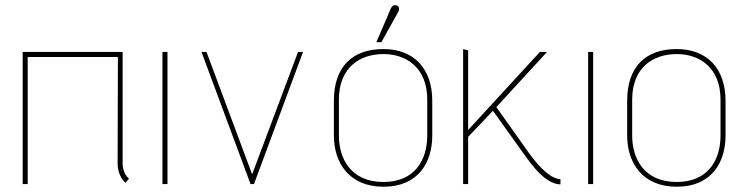

<svg xmlns="http://www.w3.org/2000/svg" viewBox="-20 -698 2810 728"><path d="M469 -21C445 -39 445 -77 445 -77V-501H66V0H85V-482H427L426 -79C426 -27 456 -5 456 -5Z M615 0V-501H596V0Z M943 0 1129 -501H1110L936 -37L763 -501H744L930 0Z M1600 -184C1600 -93 1554 -8 1434 -8C1309 -8 1265 -98 1265 -184V-320C1265 -441 1343 -493 1434 -493C1521 -493 1600 -441 1600 -320ZM1619 -316C1619 -437 1550 -512 1434 -512C1313 -512 1246 -442 1246 -316V-184C1246 -82 1303 10 1434 10C1566 10 1619 -82 1619 -184ZM1426 -538 1489 -651C1496 -662 1494 -673 1485 -677C1473 -682 1465 -673 1462 -666L1407 -538Z M2105 -19C2071 -19 2029 -59 1989 -113L1862 -292L2054 -501H2027L1755 -205V-507L1736 -512V0H1755V-179L1849 -278L1978 -98C2019 -41 2063 1 2105 1Z M2229 0V-501H2210V0Z M2712 -184C2712 -93 2666 -8 2546 -8C2421 -8 2377 -98 2377 -184V-320C2377 -441 2455 -493 2546 -493C2633 -493 2712 -441 2712 -320ZM2731 -316C2731 -437 2662 -512 2546 -512C2425 -512 2358 -442 2358 -316V-184C2358 -82 2415 10 2546 10C2678 10 2731 -82 2731 -184Z"/></svg>

Font: Advent Pro
Style: Thin
Weight: 100
Designer: Andreas Kalpakidis
Foundry: Andreas Kalpakidis
Version: Version 2.002 2007